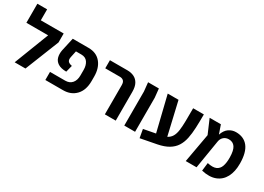

<svg xmlns="http://www.w3.org/2000/svg" viewBox="-14 -1449 3048 2218"><g transform="rotate(30 1510.0 -339.5)"><path d="M142 0 321 -463H31V-717H161V-571H466V-452L286 0Z M551 0V-108H753Q811 -108 843.5 -145.5Q876 -183 876 -249V-323Q876 -383 848.5 -423Q821 -463 764 -463H692L674 -378Q666 -341 679.5 -321.5Q693 -302 735 -294L712 -204Q639 -205 600 -230.5Q561 -256 549.5 -297.5Q538 -339 547 -391L587 -571H798Q903 -571 961.5 -501Q1020 -431 1020 -316V-256Q1020 -135 956 -67.5Q892 0 787 0Z M1345 0V-390Q1345 -429 1327 -446Q1309 -463 1278 -463H1083V-571H1317Q1367 -571 1406 -552Q1445 -533 1467.5 -492Q1490 -451 1490 -383V0Z M1604 0V-454L1592 -571H1736L1748 -454V0Z M1830 38 1810 -74 1968 -104 1854 -571H1998L2099 -136Q2137 -155 2157 -189.5Q2177 -224 2184 -276.5Q2191 -329 2192 -402Q2193 -475 2193 -571H2336Q2336 -473 2332.5 -392.5Q2329 -312 2315.5 -247.5Q2302 -183 2271 -134.5Q2240 -86 2185 -53Q2130 -20 2044 -3Z M2424 0 2493 -385 2413 -571H2563L2603 -456Q2625 -521 2667.5 -550.5Q2710 -580 2762 -580Q2867 -580 2923.5 -508Q2980 -436 2981 -290Q2982 -180 2942.5 -106Q2903 -32 2827 -3Q2751 26 2643 1L2656 -107Q2730 -90 2771 -108Q2812 -126 2828.5 -172.5Q2845 -219 2844 -290Q2843 -384 2814.5 -425.5Q2786 -467 2732 -467Q2691 -467 2663.5 -442.5Q2636 -418 2630 -378L2568 0Z"/></g></svg>

Font: Assistant
Style: Bold
Weight: 700
Designer: Hebrew By Ben Nathan, Latin by Paul Hunt
Version: Version 3.000